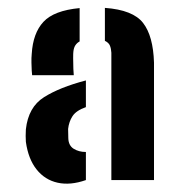

<svg xmlns="http://www.w3.org/2000/svg" viewBox="-20 -828 444 475"><path d="M255.5 -382.5V-697.5Q255 -707.5 252 -715Q249 -722.5 239.5 -727V-808.5Q309 -803.5 334 -771.2Q359 -739 361 -673V-382.5ZM44 -477Q43.5 -482.5 43.5 -491.8Q43.5 -501 44 -508Q50 -563 88.8 -587.5Q127.5 -612 192.5 -629V-563Q168.5 -554.5 159.5 -540.8Q150.5 -527 148.5 -509Q148.5 -503 148.8 -496Q149 -489 149 -486Q149.5 -468 162.2 -460Q175 -452 192.5 -452V-382.5Q154 -369 122.5 -376Q91 -383 70.5 -408.8Q50 -434.5 44 -477ZM59.5 -642Q59 -644.5 58.5 -653.2Q58 -662 57.8 -673.2Q57.5 -684.5 58.5 -694.5Q61.5 -746 87.5 -774Q113.5 -802 177 -808V-725.5Q170.5 -722 166.5 -716Q162.5 -710 161.5 -700Q161 -697.5 161 -684Q161 -670.5 161.5 -657.5Q162 -644.5 162.5 -642Z"/></svg>

Font: Big Shoulders Stencil Text Thin ExtraBold
Style: Regular
Weight: 800
Version: Version 2.001